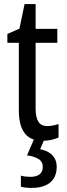

<svg xmlns="http://www.w3.org/2000/svg" viewBox="-20 -678 325 938"><path d="M211 -62Q225 -62 239.5 -65Q254 -68 266 -72V-6Q250 1 230 5.5Q210 10 187 10Q150 10 124.5 -5.5Q99 -21 85.5 -54Q72 -87 72 -140V-469H16V-512L75 -538L100 -658H154V-537H260V-469H154V-147Q154 -105 167.5 -83.5Q181 -62 211 -62ZM257 138Q257 170 243 193Q229 216 201.5 228Q174 240 135 240Q119 240 105 238.5Q91 237 82 234V180Q92 183 104 184.5Q116 186 127 186Q158 186 173.5 173.5Q189 161 189 138Q189 112 168.5 99Q148 86 112 81L147 0H198L176 51Q202 56 220 67.5Q238 79 247.5 96.5Q257 114 257 138Z"/></svg>

Font: Noto Sans Display Condensed
Style: Regular
Weight: 400
Width: 3
Designer: Monotype Design Team
Foundry: Monotype Imaging Inc.
Version: Version 2.003